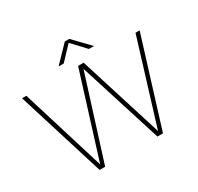

<svg xmlns="http://www.w3.org/2000/svg" viewBox="-191 -1176 1456 1409"><g transform="rotate(-30 536.5 -472.0)"><path d="M999.5 -740H1034.5L805 0H758L536.5 -701.5L315 0H268L38 -740H74.5L292 -33L513 -740H560L782 -33ZM687 -808H644L537.5 -921.5L430.5 -808H387L518 -944H556Z"/></g></svg>

Font: Encode Sans Semi Expanded Thin
Style: Regular
Weight: 250
Width: 6
Designer: Multiple Designers
Foundry: Impallari Type
Version: Version 2.000